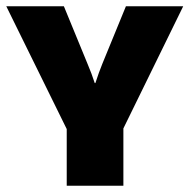

<svg xmlns="http://www.w3.org/2000/svg" viewBox="-27 -590 602 610"><path d="M365 -182V0H185V-180L-7 -570H176L252 -385Q264 -357 274 -326H276Q287 -360 298 -387L373 -570H555Z"/></svg>

Font: Lalezar
Style: Regular
Weight: 400
Designer: Borna Izadpanah
Foundry: Borna Izadpanah
Version: Version 1.003